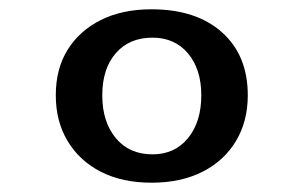

<svg xmlns="http://www.w3.org/2000/svg" viewBox="-20 -774 654 413"><path d="M306 -381Q243 -381 197 -404.5Q151 -428 125.5 -470.5Q100 -513 100 -569Q100 -626 125.5 -667Q151 -708 197 -731Q243 -754 306 -754Q402 -754 457.5 -704.5Q513 -655 513 -569Q513 -513 487.5 -470.5Q462 -428 415.5 -404.5Q369 -381 306 -381ZM308 -442Q356 -442 384.5 -477Q413 -512 413 -569Q413 -625 384.5 -659Q356 -693 308 -693Q258 -693 229 -659.5Q200 -626 200 -569Q200 -512 229 -477Q258 -442 308 -442Z"/></svg>

Font: Hahmlet Medium
Style: Regular
Weight: 500
Version: Version 1.002